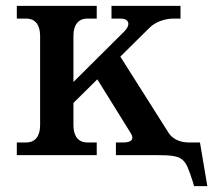

<svg xmlns="http://www.w3.org/2000/svg" viewBox="-20 -526 731 651"><path d="M552 -75 388 -334 486 -431C507 -452 538 -463 570 -463H592V-506H358V-463H389C417 -463 425 -443 401 -419L229 -248V-405C229 -442 246 -463 276 -463H308V-506H37V-463H69C99 -463 116 -442 116 -405V-101C116 -64 99 -43 69 -43H37V0H308V-43H276C246 -43 229 -64 229 -101V-177L310 -257L423 -75C436 -55 427 -43 399 -43H373V0H510C604 0 607 9 633 88L638 105H683L658 -43H644H620C590 -43 565 -55 552 -75Z"/></svg>

Font: LT Superior Serif Semibold
Style: Regular
Weight: 600
Designer: Daniel Lyons
Foundry: LyonsType
Version: Version 2.120;FEAKit 1.0